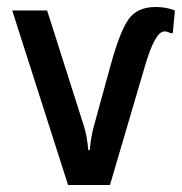

<svg xmlns="http://www.w3.org/2000/svg" viewBox="-20 -530 521 550"><path d="M175 0 15 -500H115L220 -170Q229 -143 233 -100H237Q241 -141 249 -169L296 -340Q323 -439 348 -474.5Q373 -510 426 -510Q456 -510 481 -500L475 -435H468Q460 -440 451 -440Q424 -440 395 -340L295 0Z"/></svg>

Font: Scada
Style: Regular
Weight: 400
Designer: Jovanny Lemonad
Foundry: Jovanny Lemonad
Version: Version 4.100;PS 004.100;hotconv 1.0.88;makeotf.lib2.5.64775